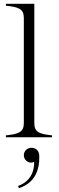

<svg xmlns="http://www.w3.org/2000/svg" viewBox="-20 -720 308 1007"><path d="M11 -10V0H253V-10C188 -17 160 -26 160 -74V-700H11V-690C77 -683 105 -674 105 -626V-74C105 -26 76 -17 11 -10ZM75 255 79 267C165 239 188 169 186 98C186 69 166 55 145 55C123 55 105 72 105 94C105 116 123 133 144 133C150 133 154 131 159 129C161 171 144 231 75 255Z"/></svg>

Font: Sprat Condensed Light
Style: Regular
Weight: 300
Width: 3
Designer: Ethan Nakache
Foundry: Collletttivo
Version: Version 2.000;Glyphs 3.2 (3217)